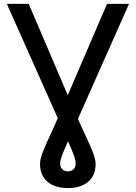

<svg xmlns="http://www.w3.org/2000/svg" viewBox="-20 -747 696 983"><path d="M312.9 -58.9C336.6 -6 352.6 30.9 361.2 56.8C365.4 70 367.5 81.3 367.5 91.3C367.5 112.9 351.9 130.3 327.8 130.3C303.6 130.3 288 114.3 288 91.6C288 71.7 297.2 45.8 314.3 8.2C322.4 -11 332.4 -33 343.8 -58.9L640.6 -727.3H528.1L285.5 -163.7C272 -132.8 259.9 -105.5 249.3 -82C227.6 -35.2 211.6 -0.4 201 26.6C190.3 53.6 185 73.5 185 93C185 171.5 239.7 215.9 327.8 215.9C386.4 215.9 429.7 196 452.4 159.4C463.8 141.3 469.5 119.3 469.5 93.8C469.5 62.1 452.4 20.6 421.9 -44.4C406.6 -76.7 388.5 -116.1 367.9 -163.4L127.1 -727.3H14.9Z"/></svg>

Font: Inter 465
Style: Regular
Weight: 400
Designer: Rasmus Andersson
Foundry: rsms
Version: Version 3.019;Glyphs 3.1.2 (3151)